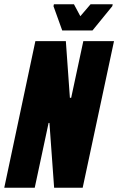

<svg xmlns="http://www.w3.org/2000/svg" viewBox="-35 -881 555 901"><path d="M-15 0 131 -688H274L293 -422H299L356 -688H500L353 0H219L197 -304H193L128 0ZM257 -738 216 -852 218 -861H312L342 -805L390 -861H494L492 -852L399 -738Z"/></svg>

Font: Saira Condensed Black
Style: Italic
Weight: 900
Width: 3
Italic angle: -12°
Designer: Hector Gatti with collaboration of the Omnibus-Type team
Foundry: Omnibus-Type
Version: Version 1.101